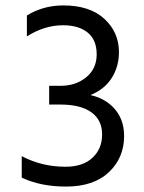

<svg xmlns="http://www.w3.org/2000/svg" viewBox="-20 -681 531 707"><path d="M79 -547V-624Q139 -661 213 -661Q311 -661 364.5 -611.5Q418 -562 418 -489Q418 -436 391.5 -394Q365 -352 313 -331Q370 -318 403.5 -278.5Q437 -239 437 -180Q437 -100 381 -47Q325 6 223 6Q129 6 60 -27V-106Q134 -67 221 -67Q285 -67 320.5 -100Q356 -133 356 -186Q356 -239 316.5 -267.5Q277 -296 203 -296H161V-365H203Q259 -365 297.5 -396.5Q336 -428 336 -481Q336 -534 303 -561Q270 -588 212 -588Q144 -588 79 -547Z"/></svg>

Font: Hind Regular
Style: Regular
Weight: 400
Designer: Manushi Parikh, Satya Rajpurohit
Foundry: Indian Type Foundry
Version: Version 1.201;PS 1.0;hotconv 1.0.78;makeotf.lib2.5.61930; tt